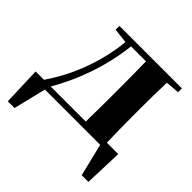

<svg xmlns="http://www.w3.org/2000/svg" viewBox="-187 -713 1073 1073"><g transform="rotate(45 349.5 -176.5)"><path d="M133 -35C206 -160 271 -325 292 -511H410C411 -453 412 -365 412 -308V-238C412 -181 411 -93 410 -35ZM577 -35C575 -93 574 -181 574 -238V-308C574 -364 575 -450 577 -509L659 -516V-546H165V-516L253 -506C233 -315 163 -156 80 -35H14L22 193H75L122 0H559L606 193H659L667 -35Z"/></g></svg>

Font: Noto Serif TC Black
Style: Regular
Weight: 900
Version: Version 1.001;PS 1.001;hotconv 16.6.54;makeotf.lib2.5.65590